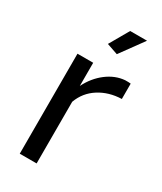

<svg xmlns="http://www.w3.org/2000/svg" viewBox="-186 -799 734 868"><g transform="rotate(30 181.5 -365.0)"><path d="M226 -609 168 -629 226 -730H314ZM347 -445Q281 -443 230.5 -411Q180 -379 159 -322V0H71V-522H153V-401Q180 -455 224 -488.5Q268 -522 318 -526H335Q342 -526 347 -525Z"/></g></svg>

Font: Raleway Medium Alt1
Style: Regular
Weight: 500
Designer: Matt McInerney, Pablo Impallari, Rodrigo Fuenzalida
Foundry: Matt McInerney, Pablo Impallari, Rodrigo Fuenzalida
Version: Version 3.000g; ttfautohint (v1.5) -l 8 -r 28 -G 28 -x 14 -D